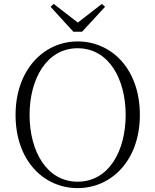

<svg xmlns="http://www.w3.org/2000/svg" viewBox="-20 -952 799 987"><path d="M379 15C554 15 699 -129 699 -361C699 -597 554 -739 379 -739C205 -739 60 -593 60 -361C60 -126 205 15 379 15ZM379 -18C219 -18 132 -177 132 -361C132 -545 219 -704 379 -704C540 -704 626 -545 626 -361C626 -177 540 -18 379 -18ZM256 -932 240 -917 357 -789H402L520 -917L504 -932L380 -836Z"/></svg>

Font: Noto Serif CJK SC ExtraLight
Style: Regular
Weight: 200
Designer: Ryoko NISHIZUKA 西塚涼子 (kana & ideographs); Frank Grießhammer (Latin, Greek & Cyrillic); Wenlong ZHANG 张文龙 (bopomofo); San
Foundry: Adobe
Version: Version 2.001;hotconv 1.1.0;makeotfexe 2.6.0